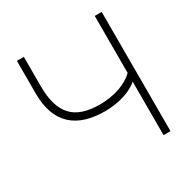

<svg xmlns="http://www.w3.org/2000/svg" viewBox="-164 -862 979 1004"><g transform="rotate(-30 326.0 -360.0)"><path d="M540 0V-375L561 -346Q544.5 -323 518 -306.8Q491.5 -290.5 461.2 -280.2Q431 -270 399.2 -265.5Q367.5 -261 339.5 -261Q276 -261 226 -276.2Q176 -291.5 141.2 -323.5Q106.5 -355.5 88.2 -405.2Q70 -455 70 -524V-720H112V-542Q112 -479.5 125.2 -434.8Q138.5 -390 165.8 -361Q193 -332 235 -318.5Q277 -305 334.5 -305Q363.5 -305 395.5 -310Q427.5 -315 457.5 -326Q487.5 -337 513.5 -354.2Q539.5 -371.5 556 -396L540 -338V-720H582V0Z"/></g></svg>

Font: Vela Sans GX ExtLt
Style: Regular
Weight: 200
Designer: Principal design: Mikhail Sharanda - project Manrope.
Design modification: Ravid Balaliev
Foundry: Mikhail Sharanda
Version: Version 1.001